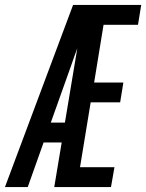

<svg xmlns="http://www.w3.org/2000/svg" viewBox="-48 -755 590 775"><path d="M-28 0 247 -735H522L509 -655H370L332 -422H450L437 -342H318L275 -80H414L400 0H171L201 -180H128L64 0ZM157 -260H214L264 -560Q257 -542 251 -524.5Q245 -507 239 -490Z"/></svg>

Font: Iosevka SS04 Medium Oblique
Style: Regular
Weight: 500
Italic angle: -9°
Monospace: yes
Designer: Belleve Invis
Foundry: Belleve Invis
Version: Version 19.0.0; ttfautohint (v1.8.4)